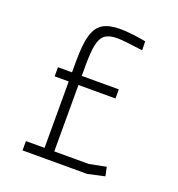

<svg xmlns="http://www.w3.org/2000/svg" viewBox="-123 -771 807 872"><g transform="rotate(20 280.0 -335.0)"><path d="M82 -45H172V-366H104V-410H172V-463Q172 -546 185 -590Q198 -634 228 -652Q258 -670 312 -670Q352 -670 414 -660L436 -656L437 -613Q344 -626 313 -626Q275 -626 255 -612Q235 -598 227 -563Q219 -528 219 -459V-410H398V-366H219V-45H386L467 -61L476 -18L394 0H82Z"/></g></svg>

Font: Cairo Light
Style: Regular
Weight: 300
Designer: Mohamed Gaber, the designers of Titillium
Foundry: Kief Type Foundry
Version: Version 2.009; ttfautohint (v1.5.33-1714) -l 8 -r 50 -G 200 